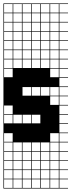

<svg xmlns="http://www.w3.org/2000/svg" viewBox="-20 -827 415 1115"><path d="M271.4 -803.6V-753.6H321.4V-803.6ZM271.4 -700H321.4V-750H271.4ZM217.9 -700H267.9V-750H217.9ZM164.3 -700H214.3V-750H164.3ZM110.7 -700H160.7V-750H110.7ZM57.1 -700H107.1V-750H57.1ZM3.6 -700H53.6V-750H3.6ZM271.4 -646.4H321.4V-696.4H271.4ZM217.9 -646.4H267.9V-696.4H217.9ZM164.3 -646.4H214.3V-696.4H164.3ZM3.6 -646.4H53.6V-696.4H3.6ZM110.7 -646.4H160.7V-696.4H110.7ZM57.1 -646.4H107.1V-696.4H57.1ZM271.4 -592.9H321.4V-642.9H271.4ZM3.6 -592.9H53.6V-642.9H3.6ZM217.9 -592.9H267.9V-642.9H217.9ZM57.1 -592.9H107.1V-642.9H57.1ZM164.3 -592.9H214.3V-642.9H164.3ZM110.7 -592.9H160.7V-642.9H110.7ZM164.3 -539.3H214.3V-589.3H164.3ZM110.7 -539.3H160.7V-589.3H110.7ZM217.9 -539.3H267.9V-589.3H217.9ZM57.1 -539.3H107.1V-589.3H57.1ZM271.4 -539.3H321.4V-589.3H271.4ZM3.6 -539.3H53.6V-589.3H3.6ZM217.9 -485.7H267.9V-535.7H217.9ZM164.3 -485.7H214.3V-535.7H164.3ZM271.4 -485.7H321.4V-535.7H271.4ZM110.7 -485.7H160.7V-535.7H110.7ZM57.1 -485.7H107.1V-535.7H57.1ZM3.6 -485.7H53.6V-535.7H3.6ZM110.7 -432.1H160.7V-482.1H110.7ZM164.3 -432.1H214.3V-482.1H164.3ZM271.4 -432.1H321.4V-482.1H271.4ZM217.9 -432.1H267.9V-482.1H217.9ZM57.1 -432.1H107.1V-482.1H57.1ZM3.6 -432.1H53.6V-482.1H3.6ZM271.4 -378.6H321.4V-428.6H271.4ZM3.6 -378.6H53.6V-428.6H3.6ZM110.7 -271.4H160.7V-321.4H110.7ZM271.4 -271.4H321.4V-321.4H271.4ZM164.3 -271.4H214.3V-321.4H164.3ZM217.9 -271.4H267.9V-321.4H217.9ZM271.4 -217.9H321.4V-267.9H271.4ZM3.6 -164.3H53.6V-214.3H3.6ZM57.1 -110.7H107.1V-160.7H57.1ZM110.7 -110.7H160.7V-160.7H110.7ZM164.3 -110.7H214.3V-160.7H164.3ZM3.6 -110.7H53.6V-160.7H3.6ZM3.6 -3.6H53.6V-53.6H3.6ZM271.4 -3.6H321.4V-53.6H271.4ZM164.3 50H214.3V0H164.3ZM110.7 50H160.7V0H110.7ZM57.1 50H107.1V0H57.1ZM217.9 50H267.9V0H217.9ZM3.6 50H53.6V0H3.6ZM271.4 50H321.4V0H271.4ZM271.4 103.6H321.4V53.6H271.4ZM3.6 103.6H53.6V53.6H3.6ZM57.1 103.6H107.1V53.6H57.1ZM110.7 103.6H160.7V53.6H110.7ZM164.3 103.6H214.3V53.6H164.3ZM217.9 103.6H267.9V53.6H217.9ZM3.6 157.1H53.6V107.1H3.6ZM57.1 157.1H107.1V107.1H57.1ZM110.7 157.1H160.7V107.1H110.7ZM217.9 157.1H267.9V107.1H217.9ZM271.4 157.1H321.4V107.1H271.4ZM164.3 157.1H214.3V107.1H164.3ZM3.6 210.7H53.6V160.7H3.6ZM57.1 210.7H107.1V160.7H57.1ZM110.7 210.7H160.7V160.7H110.7ZM164.3 210.7H214.3V160.7H164.3ZM217.9 210.7H267.9V160.7H217.9ZM271.4 210.7H321.4V160.7H271.4ZM57.1 264.3H107.1V214.3H57.1ZM110.7 264.3H160.7V214.3H110.7ZM164.3 264.3H214.3V214.3H164.3ZM3.6 264.3H53.6V214.3H3.6ZM217.9 264.3H267.9V214.3H217.9ZM271.4 264.3H321.4V214.3H271.4ZM217.9 -803.6V-753.6H267.9V-803.6ZM164.3 -803.6V-753.6H214.3V-803.6ZM110.7 -803.6V-753.6H160.7V-803.6ZM57.1 -803.6V-753.6H107.1V-803.6ZM3.6 -803.6V-753.6H53.6V-803.6ZM375 -803.6H325V-753.6H375V-750H325V-700H375V-696.4H325V-646.4H375V-642.9H325V-592.9H375V-589.3H325V-539.3H375V-535.7H325V-485.7H375V-482.1H325V-432.1H375V-428.6H325V-378.6H375V-375H325V-325H375V-321.4H325V-271.4H375V-267.9H325V-217.9H375V-214.3H325V-164.3H375V-160.7H325V-110.7H375V-107.1H325V-57.1H375V-53.6H325V-3.6H375V0H325V50H375V53.6H325V103.6H375V107.1H325V157.1H375V160.7H325V210.7H375V214.3H325V264.3H375V267.9H0V-807.1H375Z"/></svg>

Font: Jersey 10 Charted
Style: Regular
Weight: 400
Designer: Sarah Cadigan-Fried
Version: Version 1.000; ttfautohint (v1.8.4.7-5d5b)